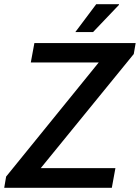

<svg xmlns="http://www.w3.org/2000/svg" viewBox="-39 -890 663 910"><path d="M-19 0 -10 -53 429 -594H107L124 -686H604L595 -634L154 -93H508L491 0ZM318 -738 417 -870H525V-867L402 -738Z"/></svg>

Font: Archivo SemiCondensed Medium
Style: Italic
Weight: 500
Width: 4
Italic angle: -10°
Designer: Hector Gatti
Foundry: Omnibus-Type
Version: Version 2.001